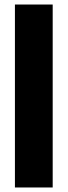

<svg xmlns="http://www.w3.org/2000/svg" viewBox="-20 -829 299 849"><path d="M213 -809V0H46V-809Z"/></svg>

Font: Neutral Face
Style: Bold
Weight: 700
Designer: Vadym Aksieiev
Version: Version 1.039;Fontself Maker 3.5.7